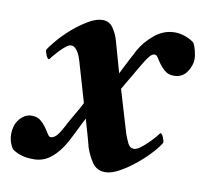

<svg xmlns="http://www.w3.org/2000/svg" viewBox="-71 -518 643 591"><g transform="rotate(10 250.5 -222.5)"><path d="M205 -452Q185 -452 160.5 -437.5Q136 -423 113.5 -403.5Q91 -384 73.5 -363.5Q56 -343 49 -331Q49 -326 53.5 -315Q58 -304 63 -304Q64 -306 71.5 -315Q79 -324 88 -333.5Q97 -343 106.5 -350.5Q116 -358 122 -358Q130 -358 135.5 -353Q141 -348 145 -341Q149 -334 151.5 -327Q154 -320 155 -317L192 -190Q189 -184 182.5 -172Q176 -160 168.5 -147.5Q161 -135 154.5 -123Q148 -111 145 -105Q133 -83 125 -76Q117 -69 109 -69Q104 -69 99 -77.5Q94 -86 86.5 -96.5Q79 -107 68.5 -115.5Q58 -124 41 -124Q28 -124 18 -117.5Q8 -111 1 -101.5Q-6 -92 -9 -80.5Q-12 -69 -12 -59Q-12 -42 -7 -29Q-2 -16 3 -11Q15 -3 30.5 2Q46 7 70 7Q100 7 124 -12.5Q148 -32 167 -67Q169 -71 174.5 -81.5Q180 -92 186 -104Q192 -116 197.5 -127.5Q203 -139 206 -144Q211 -126 215.5 -111Q220 -96 223 -84.5Q226 -73 228 -66Q230 -59 230 -58Q239 -32 253 -12Q267 8 293 8Q313 8 338.5 -6.5Q364 -21 387.5 -40.5Q411 -60 429.5 -80.5Q448 -101 454 -113Q454 -118 449.5 -129Q445 -140 440 -140Q439 -138 430.5 -128Q422 -118 411 -107Q400 -96 388 -87Q376 -78 368 -78Q355 -78 348.5 -91.5Q342 -105 337 -119L297 -253Q300 -259 307.5 -271.5Q315 -284 323 -297.5Q331 -311 338 -323.5Q345 -336 349 -342Q358 -357 365.5 -366Q373 -375 381 -375Q387 -375 392 -366.5Q397 -358 404.5 -348Q412 -338 422.5 -329.5Q433 -321 449 -321Q476 -321 490 -341.5Q504 -362 504 -382Q504 -394 500 -409Q496 -424 492 -431Q484 -439 466 -446Q448 -453 431 -453Q396 -453 367.5 -429.5Q339 -406 323 -377Q321 -373 315.5 -362.5Q310 -352 303.5 -339.5Q297 -327 291.5 -316Q286 -305 283 -299L256 -395Q250 -417 238 -434.5Q226 -452 205 -452Z"/></g></svg>

Font: Vermiglione
Style: Italic
Weight: 400
Italic angle: -11°
Version: Version 1.105